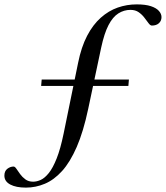

<svg xmlns="http://www.w3.org/2000/svg" viewBox="-65 -734 756 875"><path d="M122.5 -342.5 125 -371.5H522.5L520 -342.5ZM53 121Q8 121 -18.5 106.8Q-45 92.5 -45 66.5Q-45 45.5 -31.5 35.2Q-18 25 -3 25Q3 25 10 35.5Q17 46 26.8 59.5Q36.5 73 50.8 83.5Q65 94 86 94Q102.5 94 120.8 85.8Q139 77.5 157.5 54.5Q176 31.5 193.2 -11.8Q210.5 -55 225 -125.5L291 -448Q305.5 -520 332 -570.8Q358.5 -621.5 394.2 -653.2Q430 -685 471.5 -699.5Q513 -714 558 -714Q598 -714 622.8 -705.8Q647.5 -697.5 659.2 -684.2Q671 -671 671 -656Q671 -639 659.2 -628.2Q647.5 -617.5 627 -617.5Q620 -617.5 612 -628.2Q604 -639 593.2 -653.2Q582.5 -667.5 567.2 -678.2Q552 -689 529.5 -689Q500 -689 474.5 -673Q449 -657 429.5 -619.5Q410 -582 396 -516.5L337 -238Q315 -134 284.8 -64.5Q254.5 5 217.8 45.5Q181 86 139.2 103.5Q97.5 121 53 121Z"/></svg>

Font: Newsreader 60pt
Style: Italic
Weight: 400
Italic angle: -17°
Designer: Hugues Gentile
Foundry: Production Type
Version: Version 1.003